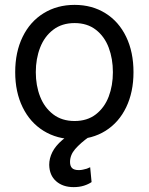

<svg xmlns="http://www.w3.org/2000/svg" viewBox="-20 -557 607 783"><path d="M42 -262.7Q42 -344.7 72.3 -406.7Q102.5 -468.8 157.7 -502.9Q212.9 -537.1 284.2 -537.1Q355.5 -537.1 410.2 -502.9Q464.8 -468.8 494.6 -406.7Q524.4 -344.7 524.4 -262.7Q524.4 -181.6 494.6 -119.6Q464.8 -57.6 410.2 -23.4Q355.5 10.7 284.2 10.7Q212.9 10.7 157.7 -23.4Q102.5 -57.6 72.3 -119.6Q42 -181.6 42 -262.7ZM440.4 -262.7Q440.4 -317.4 423.3 -362.8Q406.2 -408.2 371.1 -435.5Q335.9 -462.9 284.2 -462.9Q232.4 -462.9 196.8 -435.5Q161.1 -408.2 143.6 -362.8Q126 -317.4 126 -262.7Q126 -208 143.6 -163.1Q161.1 -118.2 196.8 -90.8Q232.4 -63.5 284.2 -63.5Q335.9 -63.5 371.1 -90.8Q406.2 -118.2 423.3 -163.1Q440.4 -208 440.4 -262.7ZM180.7 115.2Q180.7 88.9 193.4 63.5Q206.1 38.1 233.9 14.2Q261.7 -9.8 304.7 -29.3L344.7 0Q307.6 26.4 286.6 50.8Q265.6 75.2 265.6 103.5Q265.6 120.1 273.9 128.4Q282.2 136.7 301.8 136.7Q310.5 136.7 318.4 134.8Q326.2 132.8 334 130.9Q340.8 127.9 347.7 125L353.5 185.5Q340.8 194.3 322.3 200.2Q303.7 206.1 280.3 206.1Q236.3 206.1 209 182.1Q181.6 158.2 180.7 115.2Z"/></svg>

Font: WEMIX Pretendard Variable
Style: Regular
Weight: 400
Designer: Base glyphs from Inter by Rasmus Andersson; Hangeul glyphs from Noto Sans CJK(Source Han Sans) by Jang Soo-young and Kan
Foundry: Kil Hyung-jin
Version: Version 1.000;Glyphs 3.2 (3208)